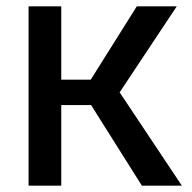

<svg xmlns="http://www.w3.org/2000/svg" viewBox="-20 -585 606 605"><path d="M427 0 267 -254H173V0H70V-565H173V-334H266L411 -565H537L357 -294L553 0Z"/></svg>

Font: MB Grotesk
Style: Regular
Weight: 400
Designer: Nawras Khrais
Foundry: Nawras Khrais
Version: Version 1.000;PS 001.000;hotconv 1.0.88;makeotf.lib2.5.64775